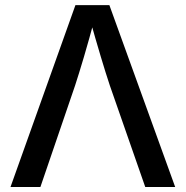

<svg xmlns="http://www.w3.org/2000/svg" viewBox="-20 -748 743 768"><path d="M22 0 281.7 -727.5H417.5L680.7 0H561L419.4 -405.8Q402.8 -455.6 383.1 -521.5Q363.3 -587.4 336.9 -681.2H360.8Q335.4 -586.9 315.7 -520.3Q295.9 -453.6 280.3 -405.8L141.6 0Z"/></svg>

Font: Inter 17pt Medium
Style: Regular
Weight: 500
Version: Version 4.001;git-66647c0bb